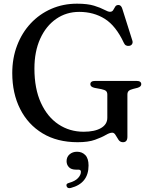

<svg xmlns="http://www.w3.org/2000/svg" viewBox="-20 -736 799 1018"><path d="M655.5 -11Q655.5 18 632 18Q617 18 608.5 5.5Q600 -7 592.8 -19.8Q585.5 -32.5 575 -32.5Q561.5 -32.5 540.2 -20Q519 -7.5 483.5 5.2Q448 18 391.5 18Q283.5 18 206 -28.8Q128.5 -75.5 86.8 -158.2Q45 -241 45 -348.5Q45 -428 70.8 -495.2Q96.5 -562.5 142.8 -612Q189 -661.5 251.8 -689Q314.5 -716.5 388.5 -716.5Q444 -716.5 478.8 -705.8Q513.5 -695 533.2 -684.2Q553 -673.5 563 -673.5Q575 -673.5 580.2 -682.5Q585.5 -691.5 590.8 -700.5Q596 -709.5 608 -709.5Q622.5 -709.5 628.5 -689.5L682 -520Q685 -510 680.2 -502.2Q675.5 -494.5 665.5 -493Q645 -489.5 636.5 -509Q594.5 -599 535.8 -636Q477 -673 400 -673Q331.5 -673 277.8 -635.8Q224 -598.5 193.2 -530.8Q162.5 -463 162.5 -372.5Q162.5 -266 196.8 -191Q231 -116 290 -76.8Q349 -37.5 423.5 -37.5Q482 -37.5 515.5 -57Q549 -76.5 549 -111.5V-234.5Q549 -247 542.5 -253.2Q536 -259.5 517 -263.5L482 -270Q459 -275 459 -289.5Q459 -307 485 -307H703.5Q729 -307 729 -289.5Q729 -276.5 709.5 -270.5L686 -264.5Q669.5 -260.5 662.5 -254Q655.5 -247.5 655.5 -234.5ZM382.5 163.5Q358 163.5 345.5 150.5Q333 137.5 333 118.5Q333 96 349 82.2Q365 68.5 388.5 68.5Q415 68.5 432.2 86.2Q449.5 104 449.5 141.5Q449.5 236 355.5 260.5Q337.5 265 333 251Q328.5 237.5 346.5 233.5Q378.5 224.5 393.8 208Q409 191.5 409 175Q409 163.5 396 163.5Z"/></svg>

Font: Fraunces 9pt S000
Style: Regular
Weight: 400
Version: Version 1.000; ttfautohint (v1.8.3)